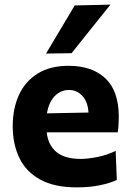

<svg xmlns="http://www.w3.org/2000/svg" viewBox="-20 -797 567 830"><path d="M311.5 13Q215 13 153.8 -20.8Q92.5 -54.5 63.8 -114.2Q35 -174 35 -251Q35 -328 62 -386.8Q89 -445.5 142.8 -479Q196.5 -512.5 276.5 -512.5Q378.5 -512.5 436 -458Q493.5 -403.5 493.5 -291.5Q493.5 -254 489 -225H182Q188 -170 223.8 -140Q259.5 -110 329.5 -110Q359 -110 401.8 -118.5Q444.5 -127 480 -145L485 -19Q456 -5.5 412 3.8Q368 13 311.5 13ZM278 -408Q241.5 -408 216 -381Q190.5 -354 183 -307L362.5 -310.5Q360 -356 336.5 -382Q313 -408 278 -408ZM179 -565.5Q210 -617.5 241 -669.5Q272 -721.5 303 -773.5L457.5 -777Q414 -723 372 -670.5Q330 -618 289.5 -567Z"/></svg>

Font: Commissioner
Style: Bold
Weight: 700
Designer: Kostas Bartsokas
Foundry: Kostas Bartsokas
Version: Version 1.000; ttfautohint (v1.8.3)